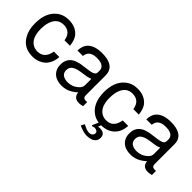

<svg xmlns="http://www.w3.org/2000/svg" viewBox="15 -1203 2082 2082"><g transform="rotate(45 1055.5 -162.5)"><path d="M471.2 -348.1H387.2Q374 -444.8 290 -460Q282.2 -460.9 263.2 -461.9Q168.9 -461.9 133.8 -361.8Q118.2 -315.9 118.2 -252.9Q118.2 -116.2 196.8 -70.8Q226.1 -54.2 265.1 -54.2Q372.1 -54.2 393.1 -180.2H477.1Q465.8 -43 361.8 2.9Q318.8 22.9 263.2 22.9Q133.8 22.9 71.8 -82Q30.8 -150.9 30.8 -252.9Q30.8 -413.1 123 -490.2Q182.1 -539.1 264.2 -539.1Q370.1 -539.1 428.2 -471.2L436 -460.9Q464.8 -418 471.2 -348.1Z M1035.2 -48.8V14.2Q1005.9 22 988.8 22.9H987.8H978Q907.2 22.9 894 -40L892.1 -54.2Q863.8 -27.8 836.9 -12.2Q780.8 22.9 713.9 22.9Q604 22.9 561 -51.8Q542 -85.9 542 -131.8Q542 -233.9 633.8 -272L645 -275.9L679.2 -286.1Q688 -288.1 698.2 -290Q728 -294.9 801.8 -304.2Q875 -313 886.2 -341.8V-342.8V-344.2L889.2 -361.8V-383.8Q889.2 -448.2 808.1 -460Q791 -461.9 772 -461.9Q668.9 -461.9 651.9 -387.2Q649.9 -377.9 648.9 -369.1H564.9Q567.9 -440.9 601.1 -478Q655.8 -539.1 774.9 -539.1Q951.2 -539.1 970.2 -422.9Q972.2 -411.1 972.2 -396V-87.9Q972.2 -46.9 1017.1 -46.9H1019Q1024.9 -46.9 1029.8 -47.9H1030.8ZM889.2 -165V-258.8L878.9 -254.9Q862.8 -248 840.8 -243.2L754.9 -230Q648.9 -214.8 632.8 -161.1L628.9 -134.8V-133.8Q628.9 -68.8 695.8 -54.2Q711.9 -49.8 731.9 -49.8Q804.2 -49.8 856 -97.2Q869.1 -108.9 877 -120.1Q889.2 -138.2 889.2 -165Z M1319.8 22.9 1306.6 56.2 1329.6 54.2H1334.5Q1401.9 54.2 1411.6 104L1413.6 121.1Q1413.6 184.1 1347.7 206.1Q1322.8 213.9 1290.5 213.9L1259.8 211.9Q1232.4 208 1185.5 189L1165.5 181.2L1186.5 140.1L1195.8 144Q1244.6 169.9 1271.5 171.9L1284.7 172.9Q1322.8 172.9 1335.4 144Q1338.9 137.2 1338.9 127.9Q1338.9 95.2 1292.5 90.8L1277.8 92.8L1261.7 99.1L1249.5 91.8L1280.8 21Q1230.5 12.2 1200.7 -6.8L1187.5 -16.1Q1097.7 -80.1 1087.9 -222.2L1086.4 -252.9Q1086.4 -413.1 1178.7 -490.2Q1237.8 -539.1 1319.8 -539.1Q1425.8 -539.1 1483.9 -471.2L1491.7 -460.9Q1520.5 -418 1526.9 -348.1H1442.9Q1429.7 -444.8 1345.7 -460Q1337.9 -460.9 1318.8 -461.9Q1224.6 -461.9 1189.5 -361.8Q1173.8 -315.9 1173.8 -252Q1173.8 -115.2 1252.4 -69.8Q1281.7 -53.2 1320.8 -53.2Q1427.7 -53.2 1448.7 -180.2H1532.7Q1525.9 -58.1 1434.6 -4.9Q1384.8 22.9 1319.8 22.9Z M2090.8 -48.8V14.2Q2061.5 22 2044.4 22.9H2043.5H2033.7Q1962.9 22.9 1949.7 -40L1947.8 -54.2Q1919.4 -27.8 1892.6 -12.2Q1836.4 22.9 1769.5 22.9Q1659.7 22.9 1616.7 -51.8Q1597.7 -85.9 1597.7 -131.8Q1597.7 -233.9 1689.5 -272L1700.7 -275.9L1734.9 -286.1Q1743.7 -288.1 1753.9 -290Q1783.7 -294.9 1857.4 -304.2Q1930.7 -313 1941.9 -341.8V-342.8V-344.2L1944.8 -361.8V-383.8Q1944.8 -448.2 1863.8 -460Q1846.7 -461.9 1827.6 -461.9Q1724.6 -461.9 1707.5 -387.2Q1705.6 -377.9 1704.6 -369.1H1620.6Q1623.5 -440.9 1656.7 -478Q1711.4 -539.1 1830.6 -539.1Q2006.8 -539.1 2025.9 -422.9Q2027.8 -411.1 2027.8 -396V-87.9Q2027.8 -46.9 2072.8 -46.9H2074.7Q2080.6 -46.9 2085.4 -47.9H2086.4ZM1944.8 -165V-258.8L1934.6 -254.9Q1918.5 -248 1896.5 -243.2L1810.5 -230Q1704.6 -214.8 1688.5 -161.1L1684.6 -134.8V-133.8Q1684.6 -68.8 1751.5 -54.2Q1767.6 -49.8 1787.6 -49.8Q1859.9 -49.8 1911.6 -97.2Q1924.8 -108.9 1932.6 -120.1Q1944.8 -138.2 1944.8 -165Z"/></g></svg>

Font: SolaimanLipi
Style: Normal
Weight: 400
Designer: Solaiman Karim
Foundry: Al Mamun Sumon
Version: Version 2.000